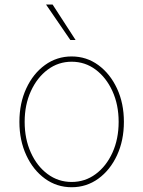

<svg xmlns="http://www.w3.org/2000/svg" viewBox="-20 -798 620 830"><path d="M289.8 11.4Q225.5 11.4 174.4 -25.7Q123.2 -62.9 93.6 -127Q63.9 -191.1 63.9 -271.3Q63.9 -351.9 93.6 -415.8Q123.2 -479.8 174.4 -516.9Q225.5 -554 289.8 -554Q354 -554 405 -516.7Q456 -479.4 485.8 -415.5Q515.6 -351.6 515.6 -271.3Q515.6 -191.1 486 -127Q456.3 -62.9 405.2 -25.7Q354 11.4 289.8 11.4ZM289.8 -11.4Q347.7 -11.4 393.6 -45.5Q439.6 -79.5 466.3 -138.5Q492.9 -197.4 492.9 -271.3Q492.9 -345.2 466.1 -403.9Q439.3 -462.7 393.5 -497Q347.7 -531.2 289.8 -531.2Q232.2 -531.2 186.3 -497Q140.3 -462.7 113.5 -403.9Q86.6 -345.2 86.6 -271.3Q86.6 -197.4 113.3 -138.5Q139.9 -79.5 185.9 -45.5Q231.9 -11.4 289.8 -11.4ZM306.8 -625H284.1L179 -778.4H207.4Z"/></svg>

Font: Inter UI Thin
Style: Regular
Weight: 100
Designer: Rasmus Andersson
Foundry: rsms
Version: 3.2;8d6f07862